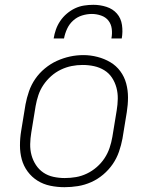

<svg xmlns="http://www.w3.org/2000/svg" viewBox="-20 -770 640 798"><path d="M248 8Q218 8 189 2Q160 -4 136 -19Q112 -34 95 -57Q78 -80 70.5 -107.5Q63 -135 63 -165.5Q63 -196 68 -226L86 -336Q91 -363 100.5 -390.5Q110 -418 126.5 -442Q143 -466 166.5 -485.5Q190 -505 216.5 -517Q243 -529 270.5 -535Q298 -541 327 -541Q356 -541 385 -533.5Q414 -526 438.5 -511.5Q463 -497 480 -474Q497 -451 504.5 -423Q512 -395 512 -365Q512 -335 507 -304L489 -194Q484 -167 474.5 -139.5Q465 -112 448.5 -88Q432 -64 409 -44.5Q386 -25 359 -13Q332 -1 304 3.5Q276 8 248 8ZM249 -30Q249 -30 249 -30Q249 -30 249 -30Q273 -30 296 -34Q319 -38 341 -48.5Q363 -59 382 -75.5Q401 -92 414.5 -112.5Q428 -133 435.5 -155.5Q443 -178 447 -201L465 -311Q469 -335 469.5 -359Q470 -383 464 -405.5Q458 -428 445.5 -447Q433 -466 413.5 -478Q394 -490 371 -495Q348 -500 323 -500Q300 -500 277.5 -495.5Q255 -491 233 -480.5Q211 -470 192.5 -453.5Q174 -437 160.5 -417Q147 -397 139.5 -374.5Q132 -352 128 -329L110 -219Q106 -195 105.5 -171Q105 -147 111 -125Q117 -103 129.5 -84Q142 -65 160.5 -52.5Q179 -40 202 -35Q225 -30 249 -30ZM203 -610Q206 -629 212.5 -647.5Q219 -666 230.5 -683Q242 -700 258 -713.5Q274 -727 292 -735.5Q310 -744 329.5 -747Q349 -750 368 -750Q396 -750 422.5 -741.5Q449 -733 466 -713.5Q483 -694 487 -666Q491 -638 486 -610H443Q447 -630 444.5 -650Q442 -670 430.5 -684.5Q419 -699 400 -705.5Q381 -712 362 -712Q341 -712 320.5 -705.5Q300 -699 284 -684.5Q268 -670 259 -650.5Q250 -631 246 -610Z"/></svg>

Font: Iosevka Curly XLtEx
Style: Italic
Weight: 200
Width: 7
Italic angle: -9°
Monospace: yes
Designer: Belleve Invis
Foundry: Belleve Invis
Version: Version 11.1.0; ttfautohint (v1.8.3)